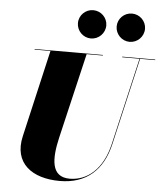

<svg xmlns="http://www.w3.org/2000/svg" viewBox="-65 -1065 962 1136"><g transform="rotate(5 416.5 -497.0)"><path d="M588.5 -925.5C588.5 -879 626.5 -841 672.5 -841C719 -841 757 -879 757 -925.5C757 -971.5 719 -1009 672.5 -1009C626.5 -1009 588.5 -971.5 588.5 -925.5ZM358.5 -925.5C358.5 -879 396.5 -841 442.5 -841C489 -841 527 -879 527 -925.5C527 -971.5 489 -1009 442.5 -1009C396.5 -1009 358.5 -971.5 358.5 -925.5ZM117 -750V-746.5H211L92 -230C54 -66 169 15 332 15C490 15 588 -73 624 -230L743.5 -746.5H833V-750H637V-746.5H740L620.5 -230C585 -77 493 -3.5 390 -3.5C276 -3.5 278 -115 307 -240L426 -746.5H522V-750Z"/></g></svg>

Font: Bodoni* 48pt Fatface
Style: Italic
Weight: 900
Italic angle: -13°
Version: Version 2.3